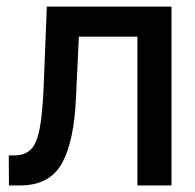

<svg xmlns="http://www.w3.org/2000/svg" viewBox="-20 -566 594 586"><path d="M7.3 0 6.8 -91.8H25.9Q56.6 -92.3 74.5 -110.1Q92.3 -127.9 101.1 -173.8Q109.9 -219.7 113.3 -303.7L123 -545.9H503.4V0H399.4V-454.1H220.7L211.9 -268.1Q206.1 -133.3 168.5 -66.7Q130.9 0 41 0Z"/></svg>

Font: Inter Tight Medium
Style: Regular
Weight: 500
Designer: Rasmus Andersson
Foundry: rsms
Version: Version 3.004; ttfautohint (v1.8.4.7-5d5b)